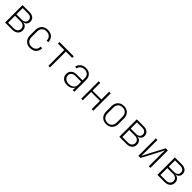

<svg xmlns="http://www.w3.org/2000/svg" viewBox="561 -2414 4278 4278"><g transform="rotate(45 2700.0 -275.0)"><path d="M110 0V-550H331Q407 -550 451.5 -513Q496 -476 496 -412Q496 -361 467.5 -328.5Q439 -296 390 -291V-288Q446 -286 479.5 -249.5Q513 -213 513 -153Q513 -83 465.5 -41.5Q418 0 338 0ZM160 -308H331Q383 -308 414.5 -335Q446 -362 446 -406Q446 -450 414.5 -477.5Q383 -505 331 -505H160ZM160 -45H338Q394 -45 428.5 -75Q463 -105 463 -154Q463 -203 428.5 -233Q394 -263 338 -263H160Z M902 10Q811 10 758 -44.5Q705 -99 705 -190V-360Q705 -451 758.5 -505.5Q812 -560 902 -560Q993 -560 1046.5 -508.5Q1100 -457 1100 -370H1050Q1050 -438 1010.5 -476Q971 -514 902 -514Q834 -514 794.5 -473.5Q755 -433 755 -360V-190Q755 -118 794.5 -77Q834 -36 902 -36Q971 -36 1010.5 -74.5Q1050 -113 1050 -180H1100Q1100 -93 1046.5 -41.5Q993 10 902 10Z M1475 0V-500H1275V-550H1725V-500H1525V0Z M2069 10Q1984 10 1933 -35Q1882 -80 1882 -154Q1882 -225 1929 -267.5Q1976 -310 2053 -310H2242V-375Q2242 -441 2205.5 -478Q2169 -515 2103 -515Q2048 -515 2007.5 -485Q1967 -455 1959 -405H1909Q1919 -475 1972 -517.5Q2025 -560 2103 -560Q2188 -560 2240 -509Q2292 -458 2292 -375V0H2242V-88Q2227 -43 2181 -16.5Q2135 10 2069 10ZM2083 -34Q2154 -34 2198 -71Q2242 -108 2242 -167V-266H2052Q1998 -266 1965 -236.5Q1932 -207 1932 -158Q1932 -103 1973.5 -68.5Q2015 -34 2083 -34Z M2510 0V-550H2560V-306H2839V-550H2890V0H2839V-261H2560V0Z M3300 10Q3212 10 3158.5 -44.5Q3105 -99 3105 -190V-360Q3105 -451 3158.5 -505.5Q3212 -560 3300 -560Q3389 -560 3442 -505.5Q3495 -451 3495 -360V-190Q3495 -99 3442 -44.5Q3389 10 3300 10ZM3300 -34Q3369 -34 3407 -75Q3445 -116 3445 -190V-360Q3445 -434 3406.5 -475Q3368 -516 3300 -516Q3232 -516 3193.5 -475Q3155 -434 3155 -360V-190Q3155 -116 3193 -75Q3231 -34 3300 -34Z M3710 0V-550H3931Q4007 -550 4051.5 -513Q4096 -476 4096 -412Q4096 -361 4067.5 -328.5Q4039 -296 3990 -291V-288Q4046 -286 4079.5 -249.5Q4113 -213 4113 -153Q4113 -83 4065.5 -41.5Q4018 0 3938 0ZM3760 -308H3931Q3983 -308 4014.5 -335Q4046 -362 4046 -406Q4046 -450 4014.5 -477.5Q3983 -505 3931 -505H3760ZM3760 -45H3938Q3994 -45 4028.5 -75Q4063 -105 4063 -154Q4063 -203 4028.5 -233Q3994 -263 3938 -263H3760Z M4310 0V-550H4360V-200Q4360 -162 4359 -117.5Q4358 -73 4356 -45L4622 -550H4690V0H4640V-350Q4640 -388 4641.5 -432.5Q4643 -477 4644 -505L4377 0Z M4910 0V-550H5131Q5207 -550 5251.5 -513Q5296 -476 5296 -412Q5296 -361 5267.5 -328.5Q5239 -296 5190 -291V-288Q5246 -286 5279.5 -249.5Q5313 -213 5313 -153Q5313 -83 5265.5 -41.5Q5218 0 5138 0ZM4960 -308H5131Q5183 -308 5214.5 -335Q5246 -362 5246 -406Q5246 -450 5214.5 -477.5Q5183 -505 5131 -505H4960ZM4960 -45H5138Q5194 -45 5228.5 -75Q5263 -105 5263 -154Q5263 -203 5228.5 -233Q5194 -263 5138 -263H4960Z"/></g></svg>

Font: NKDuy Mono Thin
Style: Regular
Weight: 100
Monospace: yes
Designer: NKDuy
Foundry: NKDuy
Version: Version 2.251; ttfautohint (v1.8.4.7-5d5b)